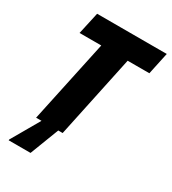

<svg xmlns="http://www.w3.org/2000/svg" viewBox="-209 -797 979 1096"><g transform="rotate(30 280.5 -249.0)"><path d="M97 0 213 -543H70L102 -688H561L530 -543H387L272 0ZM26 190V185L143 -18H249L248 -13L170 190Z"/></g></svg>

Font: Saira SemiCondensed ExtraBold
Style: Italic
Weight: 800
Width: 4
Italic angle: -12°
Designer: Hector Gatti with collaboration of the Omnibus-Type team
Foundry: Omnibus-Type
Version: Version 1.101